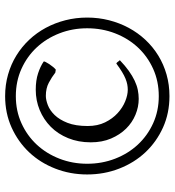

<svg xmlns="http://www.w3.org/2000/svg" viewBox="14 -684 685 753"><g transform="rotate(-90 356.5 -307.5)"><path d="M497.1 -180.2Q475.1 -159.2 455.3 -145Q435.5 -130.9 417 -122.1Q398.4 -113.3 380.6 -109.6Q362.8 -106 345.2 -106Q313.5 -106 283 -118.7Q252.4 -131.3 228.5 -155.5Q204.6 -179.7 189.7 -214.6Q174.8 -249.5 174.8 -293.9Q174.8 -342.8 191.2 -382.8Q207.5 -422.9 235.8 -450.9Q264.2 -479 301.5 -494.4Q338.9 -509.8 380.9 -509.8Q418 -509.8 445.3 -500.7Q472.7 -491.7 491.2 -479Q493.2 -477.5 490 -471.2Q486.8 -464.8 481.7 -457Q476.6 -449.2 470.5 -441.9Q464.4 -434.6 460 -431.2L448.2 -433.1Q430.7 -446.8 408.7 -458.5Q386.7 -470.2 356.9 -470.2Q341.3 -470.2 320.8 -462.4Q300.3 -454.6 282 -435.8Q263.7 -417 251.2 -385.3Q238.8 -353.5 238.8 -306.2Q238.8 -267.1 253.2 -237.8Q267.6 -208.5 289.3 -188.7Q311 -168.9 335.7 -158.9Q360.4 -148.9 380.9 -148.9Q391.6 -148.9 401.9 -150.9Q412.1 -152.8 424.3 -157.7Q436.5 -162.6 450.9 -171.4Q465.3 -180.2 483.9 -193.8Q487.8 -192.4 491.2 -187Q494.6 -181.6 497.1 -180.2ZM622.1 -308.1Q622.1 -365.7 602.3 -416.7Q582.5 -467.8 547.1 -505.9Q511.7 -543.9 462.9 -565.9Q414.1 -587.9 356 -587.9Q298.3 -587.9 249.8 -565.9Q201.2 -543.9 165.8 -505.9Q130.4 -467.8 110.6 -416.7Q90.8 -365.7 90.8 -308.1Q90.8 -250 110.6 -198.7Q130.4 -147.5 165.8 -109.4Q201.2 -71.3 249.8 -49.3Q298.3 -27.3 356 -27.3Q414.1 -27.3 462.9 -49.3Q511.7 -71.3 547.1 -109.4Q582.5 -147.5 602.3 -198.7Q622.1 -250 622.1 -308.1ZM664.1 -308.1Q664.1 -263.7 653.6 -222.4Q643.1 -181.2 623.8 -145.3Q604.5 -109.4 576.9 -79.8Q549.3 -50.3 515.1 -29.3Q481 -8.3 440.7 3.2Q400.4 14.6 356 14.6Q289.1 14.6 232.9 -10.7Q176.8 -36.1 135.7 -79.8Q94.7 -123.5 71.8 -182.4Q48.8 -241.2 48.8 -308.1Q48.8 -374.5 71.8 -433.3Q94.7 -492.2 135.7 -535.6Q176.8 -579.1 232.9 -604.5Q289.1 -629.9 356 -629.9Q400.4 -629.9 440.7 -618.4Q481 -606.9 515.1 -585.9Q549.3 -564.9 576.9 -535.6Q604.5 -506.3 623.8 -470.5Q643.1 -434.6 653.6 -393.6Q664.1 -352.5 664.1 -308.1Z"/></g></svg>

Font: Gentium Plus APac
Style: Regular
Weight: 400
Designer: J. Victor Gaultney, Annie Olsen, Iska Routamaa, Becca Hirsbrunner
Foundry: SIL International
Version: Version 5.000